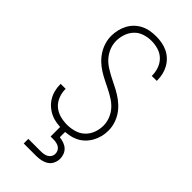

<svg xmlns="http://www.w3.org/2000/svg" viewBox="-296 -807 1091 1091"><g transform="rotate(45 250.0 -261.5)"><path d="M249 8Q225 8 201 4.5Q177 1 155 -9Q133 -19 114.5 -35Q96 -51 83.5 -71.5Q71 -92 65 -115.5Q59 -139 59 -163Q59 -165 59 -166Q59 -167 59 -168H99Q99 -167 99 -166Q99 -165 99 -164Q99 -136 110 -108.5Q121 -81 142.5 -62.5Q164 -44 192 -36.5Q220 -29 249 -29Q278 -29 307 -37.5Q336 -46 357 -66Q378 -86 388.5 -114Q399 -142 399 -172Q399 -199 389 -225Q379 -251 361.5 -271.5Q344 -292 321 -307Q298 -322 273.5 -334.5Q249 -347 224.5 -359Q200 -371 177 -385.5Q154 -400 134 -419Q114 -438 99.5 -461Q85 -484 77 -510.5Q69 -537 69 -564Q69 -588 74.5 -611.5Q80 -635 91 -656.5Q102 -678 119 -695Q136 -712 157.5 -723Q179 -734 203 -738.5Q227 -743 251 -743Q275 -743 298 -739Q321 -735 342.5 -725Q364 -715 381.5 -698.5Q399 -682 410.5 -661.5Q422 -641 427.5 -618Q433 -595 433 -571Q433 -570 433 -569Q433 -568 433 -566H393Q393 -567 393 -568Q393 -569 393 -570Q393 -598 383 -625Q373 -652 353 -671Q333 -690 306 -698Q279 -706 251 -706Q223 -706 195 -697Q167 -688 147.5 -667.5Q128 -647 118.5 -619.5Q109 -592 109 -564Q109 -536 119 -510.5Q129 -485 146.5 -464Q164 -443 187 -428Q210 -413 234 -400.5Q258 -388 282.5 -376Q307 -364 330 -349.5Q353 -335 373.5 -316Q394 -297 408.5 -274.5Q423 -252 431 -225.5Q439 -199 439 -172Q439 -147 433 -123Q427 -99 415 -77.5Q403 -56 385 -38.5Q367 -21 344.5 -10.5Q322 0 298 4Q274 8 249 8ZM150 220V183H250Q262 183 274 181Q286 179 296.5 173Q307 167 313 156.5Q319 146 319 134Q319 122 313 111Q307 100 296.5 94Q286 88 274 86Q262 84 250 84H230V0H270V50Q287 52 303.5 57.5Q320 63 332.5 74Q345 85 351.5 101.5Q358 118 358 135Q358 154 349.5 172.5Q341 191 324.5 201.5Q308 212 288.5 216Q269 220 250 220Z"/></g></svg>

Font: Iosevka SS04 Extralight
Style: Regular
Weight: 200
Monospace: yes
Designer: Belleve Invis
Foundry: Belleve Invis
Version: Version 19.0.0; ttfautohint (v1.8.4)